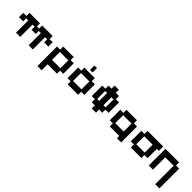

<svg xmlns="http://www.w3.org/2000/svg" viewBox="345 -2147 3845 3845"><g transform="rotate(45 2267.5 -225.0)"><path d="M238 11V-336H179V-250H61V-373H150V-460H446V-373H507V-460H804V-373H893V-250H774V-336H714V11H596V-336H536V-250H417V-336H358V11Z M1015 181V-374H1104V-461H1400V-374H1490V-75H1400V11H1133V181ZM1133 -113H1371V-337H1133Z M1701 11V-75H1612V-374H1701V-461H1997V-374H2087V-75H1997V11ZM1730 -113H1968V-337H1730ZM1813 -509V-634H1886V-509Z M2383 11V-76H2298V-163H2209V-461H2298V-549H2383V-636H2503V-549H2594V-461H2684V-163H2594V-76H2503V11ZM2327 -200H2383V-424H2327ZM2503 -200H2565V-424H2503Z M3162 76V11H2895V-75H2806V-374H2895V-461H3191V-374H3281V76ZM2924 -113H3162V-337H2924Z M3492 11V-75H3403V-374H3492V-461H3935V-337H3878V-75H3788V11ZM3521 -113H3759V-337H3521Z M4355 186V-337H4117V11H3999V-461H4384V-374H4474V186Z"/></g></svg>

Font: Pixelify Sans SemiBold
Style: Regular
Weight: 600
Designer: Stefie Justprince
Foundry: Typecalism Foundryline
Version: Version 1.000